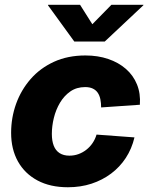

<svg xmlns="http://www.w3.org/2000/svg" viewBox="-20 -770 620 801"><path d="M263.2 11.2Q189.5 11.2 136.5 -17.1Q83.5 -45.4 54.9 -96.4Q26.4 -147.5 26.4 -215.8Q26.4 -278.8 47.1 -336.7Q67.9 -394.5 107.7 -440.2Q147.5 -485.8 205.1 -512.2Q262.7 -538.6 336.4 -538.6Q388.7 -538.6 431.6 -523.9Q474.6 -509.3 505.4 -482.4Q536.1 -455.6 551.5 -417.7Q566.9 -379.9 563.5 -333L401.9 -321.8Q401.9 -340.3 398.7 -356Q395.5 -371.6 387.7 -383.1Q379.9 -394.5 366.9 -400.6Q354 -406.7 335 -406.7Q299.8 -406.7 273.7 -388.7Q247.6 -370.6 230.2 -341.3Q212.9 -312 204.6 -277.8Q196.3 -243.7 196.3 -211.4Q196.3 -182.6 204.1 -162.4Q211.9 -142.1 228.5 -131.3Q245.1 -120.6 269.5 -120.6Q289.6 -120.6 307.1 -127Q324.7 -133.3 339.8 -145Q355 -156.7 366 -172.9Q377 -189 382.8 -208.5L541 -196.8Q529.8 -149.4 504.9 -111.3Q480 -73.2 443.6 -45.9Q407.2 -18.6 361.8 -3.7Q316.4 11.2 263.2 11.2ZM314 -750 365.2 -668.9 444.8 -750H578.6L578.1 -748L417 -596.7H290L180.2 -748L180.7 -750Z"/></svg>

Font: Inter 24pt ExtraBold
Style: Italic
Weight: 800
Italic angle: -9.3988°
Designer: Rasmus Andersson
Foundry: rsms
Version: Version 4.001;git-66647c0bb